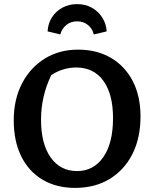

<svg xmlns="http://www.w3.org/2000/svg" viewBox="-20 -905 751 936"><path d="M346 11Q255 11 187.5 -29Q120 -69 83.5 -143Q47 -217 47 -318Q47 -421 87.5 -498.5Q128 -576 198.5 -619.5Q269 -663 360 -663Q453 -663 521.5 -622.5Q590 -582 627.5 -509Q665 -436 665 -338Q665 -232 625.5 -154Q586 -76 514.5 -32.5Q443 11 346 11ZM356 -71Q436 -71 483.5 -139Q531 -207 531 -329Q531 -446 484 -511Q437 -576 351 -576Q321 -576 290 -567Q259 -558 230 -539Q180 -436 180 -321Q180 -204 227 -137.5Q274 -71 356 -71ZM356 -885Q396 -885 427.5 -867.5Q459 -850 478.5 -819.5Q498 -789 500 -752L437 -737Q431 -765 409 -783Q387 -801 356 -801Q325 -801 303 -783Q281 -765 274 -737L212 -752Q214 -790 233 -820Q252 -850 284 -867.5Q316 -885 356 -885Z"/></svg>

Font: Piazzolla SemiBold
Style: Regular
Weight: 600
Designer: Juan Pablo del Peral
Foundry: Huerta Tipografica
Version: Version 1.330